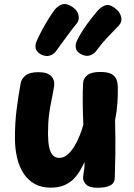

<svg xmlns="http://www.w3.org/2000/svg" viewBox="-20 -902 653 936"><path d="M226.9 12.8Q181.8 12.8 148.9 -5.6Q116.1 -24 94.7 -56.8Q73.3 -89.7 63.1 -133.8Q52.8 -178 52.8 -228.6Q52.8 -304.6 61 -368.5Q69.2 -432.4 80.8 -496.4Q84.3 -517.4 104.1 -533.8Q123.8 -550.2 167.2 -550.2Q210.6 -550.2 229.2 -531.2Q247.8 -512.1 243.9 -482.8Q238.2 -446.1 230.9 -412.7Q223.7 -379.2 218.8 -340.6Q214 -302 214 -249.1Q214.2 -213.2 219.2 -187.1Q224.2 -160.9 236.3 -146.6Q248.4 -132.3 268.8 -132.3Q290.1 -132.3 308.1 -147.3Q326 -162.2 340.8 -186.1Q355.6 -209.9 367.3 -238.4Q379.1 -266.9 386.3 -293.8Q383.9 -350 383.3 -403.7Q382.8 -457.4 385.3 -498.6Q387.1 -520.9 406.4 -536.1Q425.8 -551.2 468.1 -551.2Q506 -551.2 524.2 -540.8Q542.3 -530.3 548.3 -513.1Q554.3 -495.8 554.3 -475.6Q554.6 -459.3 554.2 -440.2Q553.8 -421 552.4 -400.2Q551 -379.4 548.1 -358.1Q545.2 -336.8 541 -316Q543.4 -216.3 542.3 -151.4Q541.2 -86.4 539.7 -36.3Q539.4 -9.4 517.9 1.9Q496.3 13.3 455.3 13.3Q416.1 13.3 400.6 -2Q385.1 -17.3 385.1 -33.1Q385.1 -42.9 387 -54.1Q388.9 -65.2 390.8 -79.6Q392.7 -93.9 391.9 -112Q383.1 -92.9 370.8 -71.3Q358.4 -49.8 339.8 -30.5Q321.2 -11.2 293.7 0.8Q266.1 12.8 226.9 12.8ZM252.6 -652.3Q241.7 -637.1 222.4 -630.9Q203.2 -624.7 179.2 -637Q156.9 -649.7 154 -666.6Q151.1 -683.6 157.1 -698.3Q168.1 -723.9 184.2 -753.8Q200.2 -783.8 216.9 -810.6Q233.7 -837.4 246.2 -853.8Q262.8 -874.6 284.1 -880.9Q305.4 -887.3 335.2 -866.7Q357.8 -851.4 362.9 -826.8Q368 -802.2 351.2 -783.8Q339.1 -770 311.6 -732.8Q284 -695.6 252.6 -652.3ZM448.2 -652.6Q436.9 -637.6 417.6 -631.6Q398.2 -625.6 374.4 -638.1Q352.1 -650.8 349.7 -667.9Q347.2 -685.1 353.4 -699.9Q364.7 -725.2 383.5 -753.9Q402.3 -782.7 422.3 -808.3Q442.3 -833.9 454.9 -848.7Q472.7 -868.4 492.3 -875.6Q512 -882.8 535.9 -865.6Q564.1 -846.2 570.3 -820.9Q576.4 -795.6 559.4 -777.6Q546.9 -764 513.5 -729.8Q480.1 -695.6 448.2 -652.6Z"/></svg>

Font: Playpen Sans Thai
Style: Regular
Weight: 400
Designer: Sirin Gunkloy, Laura Meseguer, Veronika Burian, José Scaglione
Foundry: TypeTogether
Version: Version 2.000